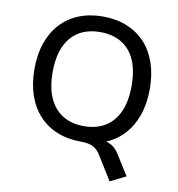

<svg xmlns="http://www.w3.org/2000/svg" viewBox="-97 -801 1013 1092"><g transform="rotate(10 410.0 -255.5)"><path d="M609 203 522 63Q506 36 480 22.5Q454 9 416 9L491 -23Q524 -23 549 -17Q574 -11 593.5 4Q613 19 630 48L699 158ZM410 9Q333 9 271.5 -16Q210 -41 166.5 -88Q123 -135 100 -202Q77 -269 77 -353Q77 -437 100 -503.5Q123 -570 166.5 -617Q210 -664 271.5 -689Q333 -714 410 -714Q487 -714 548.5 -689Q610 -664 653.5 -617.5Q697 -571 720 -504Q743 -437 743 -354Q743 -269 719.5 -202Q696 -135 653 -88Q610 -41 548.5 -16Q487 9 410 9ZM410 -81Q482 -81 533 -112.5Q584 -144 611 -204.5Q638 -265 638 -353Q638 -442 611.5 -502Q585 -562 533.5 -593Q482 -624 410 -624Q338 -624 287 -593Q236 -562 209 -502Q182 -442 182 -353Q182 -265 209 -204.5Q236 -144 287 -112.5Q338 -81 410 -81Z"/></g></svg>

Font: Nunito Sans 12pt ExtraLight 7pt Medium
Style: Regular
Weight: 500
Version: Version 3.101;gftools[0.9.27]